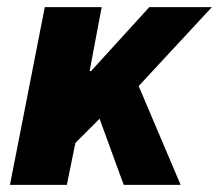

<svg xmlns="http://www.w3.org/2000/svg" viewBox="-20 -520 616 540"><path d="M8 0 106 -500H266L232 -320H236L400 -500H576L370 -278L488 0H328L260 -186L192 -118L168 0Z"/></svg>

Font: Source Sans 3 Black
Style: Italic
Weight: 900
Italic angle: -11°
Designer: Paul D. Hunt
Foundry: Adobe
Version: Version 3.052;hotconv 1.1.0;makeotfexe 2.6.0